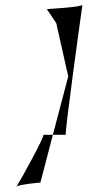

<svg xmlns="http://www.w3.org/2000/svg" viewBox="-20 -726 442 799"><path d="M47 53 49 50C47 51 47 52 47 53ZM49 50C64 41 141 34 148 34L200 -165H160C170 -165 67 22 49 50ZM175 -688 214 -630 264 -408 200 -165H254C247 -165 323 -706 323 -706C321 -696 167 -688 175 -688Z"/></svg>

Font: Ampere
Style: SCSuExtIta
Weight: 400
Version: Version 1